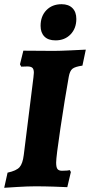

<svg xmlns="http://www.w3.org/2000/svg" viewBox="-24 -886 428 913"><path d="M243 -113Q243 -90 249.5 -82Q256 -74 271 -74Q286 -74 295.5 -75Q305 -76 308 -77L313 -68L296 4Q278 3 232 1.5Q186 0 144 0Q108 0 59.5 3Q11 6 -4 7L12 -65Q54 -74 69 -91Q84 -108 89 -149L135 -518Q137 -536 137 -540Q137 -557 130 -563.5Q123 -570 106 -570L77 -569L71 -580L87 -645L232 -644Q258 -644 312 -646.5Q366 -649 384 -650L368 -574Q333 -569 320.5 -559Q308 -549 303 -521Q284 -415 263.5 -277.5Q243 -140 243 -113ZM169 -763Q169 -809 196.5 -837.5Q224 -866 269 -866Q302 -866 320.5 -847.5Q339 -829 339 -796Q339 -751 311.5 -722.5Q284 -694 240 -694Q205 -694 187 -712.5Q169 -731 169 -763Z"/></svg>

Font: Alegreya SC ExtraBold
Style: Italic
Weight: 800
Italic angle: -7°
Designer: Juan Pablo del Peral
Foundry: Huerta Tipografica
Version: Version 2.007; ttfautohint (v1.6)